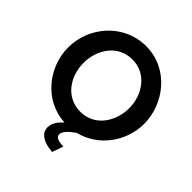

<svg xmlns="http://www.w3.org/2000/svg" viewBox="-239 -877 1234 1234"><g transform="rotate(45 378.0 -260.5)"><path d="M458 -5C616 -43 724 -191 724 -353C724 -532 586 -715 380 -715C179 -715 31 -544 31 -355C31 -179 161 -7 356 4C318 36 300 70 300 104C300 144 332 185 433 194L460 118C412 117 385 106 385 81C385 57 409 30 458 -5ZM171 -355C171 -472 244 -592 378 -592C506 -592 585 -478 585 -355C585 -238 512 -117 378 -117C247 -117 171 -232 171 -355Z"/></g></svg>

Font: FIGSv2-sans-serif
Style: Bold
Weight: 700
Designer: Matt McInerney, Pablo Impallari, Rodrigo Fuenzalida,Mirko Velimirovic
Foundry: Matt McInerney, Pablo Impallari, Rodrigo Fuenzalida
Version: Version 4.021;hotconv 1.0.109;makeotfexe 2.5.65596